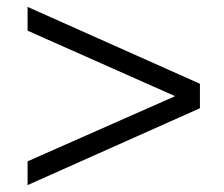

<svg xmlns="http://www.w3.org/2000/svg" viewBox="-20 -629 650 557"><path d="M60 -161V-92L560 -315V-386L60 -609V-540L488 -350Z"/></svg>

Font: Abel
Style: Regular
Weight: 400
Designer: Matthew Desmond
Foundry: Matthew Desmond
Version: Version 1.002